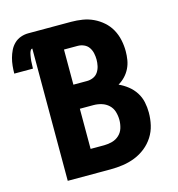

<svg xmlns="http://www.w3.org/2000/svg" viewBox="-147 -830 855 924"><g transform="rotate(-15 281.0 -367.5)"><path d="M77 0V-659Q71 -659 67.5 -652.5Q64 -646 62.5 -640Q61 -634 60 -628Q59 -622 58 -615.5Q57 -609 56.5 -602.5Q56 -596 56 -590Q56 -584 55.5 -577.5Q55 -571 55 -565H-38Q-38 -584 -36 -603.5Q-34 -623 -29 -641.5Q-24 -660 -15.5 -677.5Q-7 -695 7 -708.5Q21 -722 39.5 -728.5Q58 -735 77 -735H291Q319 -735 347 -730.5Q375 -726 400.5 -714Q426 -702 447.5 -683Q469 -664 482.5 -639.5Q496 -615 502 -587Q508 -559 508 -531Q508 -509 504.5 -487.5Q501 -466 491.5 -446.5Q482 -427 467 -411Q452 -395 433 -384Q457 -373 478 -356.5Q499 -340 513.5 -317.5Q528 -295 533.5 -269Q539 -243 539 -217Q539 -185 532 -154.5Q525 -124 508 -97.5Q491 -71 466.5 -51.5Q442 -32 413 -20.5Q384 -9 353 -4.5Q322 0 291 0ZM223 -440H291Q307 -440 322 -446.5Q337 -453 346 -466.5Q355 -480 358.5 -496Q362 -512 362 -528Q362 -544 358.5 -560Q355 -576 346 -589Q337 -602 322 -608.5Q307 -615 291 -615H223ZM223 -120H291Q311 -120 331 -125.5Q351 -131 366 -145Q381 -159 387 -179Q393 -199 393 -219Q393 -219 393 -219Q393 -219 393 -219Q393 -240 387 -260Q381 -280 366 -294Q351 -308 331 -314Q311 -320 291 -320H223Z"/></g></svg>

Font: Iosevka Curly Heavy Extended
Style: Regular
Weight: 900
Width: 7
Monospace: yes
Designer: Belleve Invis
Foundry: Belleve Invis
Version: Version 11.1.0; ttfautohint (v1.8.3)